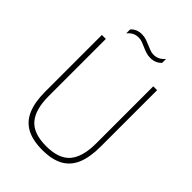

<svg xmlns="http://www.w3.org/2000/svg" viewBox="-261 -1035 1164 1164"><g transform="rotate(45 321.0 -453.0)"><path d="M322 9Q239.5 9 187 -19.2Q134.5 -47.5 109.5 -106Q84.5 -164.5 84.5 -255.5V-740H118.5V-250.5Q118.5 -134.5 166.2 -79.2Q214 -24 322 -24Q430 -24 477.5 -79.2Q525 -134.5 525 -250.5V-740H558V-255.5Q558 -164.5 533.2 -106Q508.5 -47.5 456.2 -19.2Q404 9 322 9ZM390 -848.5Q369.5 -848.5 351 -854.8Q332.5 -861 315 -869Q299.5 -876 284.5 -881.5Q269.5 -887 254 -887Q231 -887 214 -878Q197 -869 182 -851V-884.5Q194 -899 212.2 -907Q230.5 -915 254 -915Q275 -915 293.5 -908.5Q312 -902 329 -894.5Q344.5 -888 359.5 -882.2Q374.5 -876.5 390 -876.5Q413 -876.5 430.2 -885.5Q447.5 -894.5 462.5 -912.5V-879Q450.5 -865 432.2 -856.8Q414 -848.5 390 -848.5Z"/></g></svg>

Font: Encode Sans SC SemiCondensed Thin
Style: Regular
Weight: 250
Width: 4
Designer: Multiple Designers
Foundry: Impallari Type
Version: Version 3.002